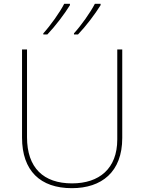

<svg xmlns="http://www.w3.org/2000/svg" viewBox="-20 -972 752 1002"><path d="M505 -945V-952H475C452 -907 402 -837 366 -798V-792H387C429 -836 476 -898 505 -945ZM345 -945V-952H315C292 -907 242 -837 206 -798V-792H227C269 -836 316 -898 345 -945ZM618 -252V-714H592V-244C592 -92 498 -15 356 -15C207 -15 121 -96 121 -256V-714H95V-254C95 -81 190 10 355 10C510 10 618 -74 618 -252Z"/></svg>

Font: Noto Sans Lao Thin
Style: Regular
Weight: 100
Designer: Monotype Design Team
Foundry: Monotype Imaging Inc.
Version: Version 2.003